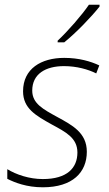

<svg xmlns="http://www.w3.org/2000/svg" viewBox="-20 -786 465 816"><path d="M225 -613V-606H253C305 -648 369 -715 403 -758V-766H358C329 -723 268 -653 225 -613ZM162 10C289 10 349 -54 349 -141C349 -222 287 -254 223 -289C163 -322 117 -346 117 -401C117 -472 174 -505 252 -505C306 -505 355 -491 389 -474L402 -508C366 -525 316 -540 253 -540C155 -540 78 -494 78 -398C78 -325 132 -295 200 -257C259 -225 309 -200 309 -138C309 -72 265 -25 162 -25C104 -25 49 -44 11 -67V-26C43 -10 93 10 162 10Z"/></svg>

Font: Noto Sans ExtraLight
Style: Italic
Weight: 200
Italic angle: -12°
Designer: Monotype Design Team
Foundry: Monotype Imaging Inc.
Version: Version 2.013